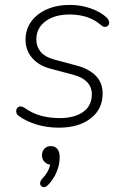

<svg xmlns="http://www.w3.org/2000/svg" viewBox="-20 -512 515 782"><path d="M220 8Q171 8 128.5 -5Q86 -18 56 -40Q49 -45 47 -52Q45 -59 46.5 -65Q48 -71 53 -75Q58 -79 65 -78.5Q72 -78 81 -72Q112 -50 147.5 -40.5Q183 -31 223 -31Q283 -31 318.5 -56Q354 -81 354 -128Q354 -158 334.5 -178Q315 -198 280 -207L183 -233Q138 -245 111 -276Q84 -307 84 -350Q84 -392 107 -424Q130 -456 171 -474Q212 -492 265 -492Q309 -492 349 -478Q389 -464 414 -441Q421 -434 423.5 -427Q426 -420 424 -414Q422 -408 417 -405Q412 -402 405.5 -402.5Q399 -403 391 -410Q366 -432 334 -442.5Q302 -453 264 -453Q203 -453 165.5 -425.5Q128 -398 128 -351Q128 -322 145.5 -301Q163 -280 199 -270L296 -244Q343 -231 370.5 -203Q398 -175 398 -131Q398 -67 349 -29.5Q300 8 220 8ZM175 242Q167 250 159.5 250Q152 250 147.5 245.5Q143 241 143.5 233Q144 225 151 217Q167 200 175 184.5Q183 169 186 150L191 159Q173 159 162 148Q151 137 151 121Q151 104 161 93.5Q171 83 187 83Q204 83 213.5 94.5Q223 106 223 128Q223 149 217 170Q211 191 200 209.5Q189 228 175 242Z"/></svg>

Font: Nunito ExtraLight
Style: Italic
Weight: 200
Italic angle: -9°
Designer: Vernon Adams
Foundry: Vernon Adams
Version: Version 3.602